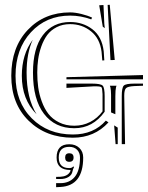

<svg xmlns="http://www.w3.org/2000/svg" viewBox="-20 -593 608 790"><path d="M402.8 -483.4 388.2 -571.3 405.8 -572.3 409.2 -494.6 411.1 -477.1ZM449.7 -77.1 464.4 -67.9V0H455.6ZM415.5 -96.7 426.3 -89.4Q368.7 -26.4 279.8 -26.4Q169.4 -26.4 97.9 -96.2Q26.4 -166 26.4 -281.2Q26.4 -398.4 94.5 -470.2Q162.6 -542 268.6 -542Q288.6 -542 314.5 -535.6Q340.3 -529.3 358.9 -520.5L355.5 -513.2Q312.5 -528.8 268.6 -528.8Q170.4 -528.8 107.2 -460.2Q43.9 -391.6 43.9 -281.2Q43.9 -173.3 110.4 -106.4Q176.8 -39.6 279.8 -39.6Q365.2 -39.6 415.5 -96.7ZM253.4 -249H358.4Q394 -249 402.3 -240.7Q410.6 -232.4 410.6 -196.8V-133.3Q362.3 -65.4 285.6 -65.4Q206.1 -65.4 160.9 -124.8Q115.7 -184.1 115.7 -294.4Q115.7 -394.5 156.5 -448.5Q197.3 -502.4 268.6 -502.4Q321.3 -502.4 360.4 -472.4Q399.4 -442.4 406.7 -382.3L409.2 -344.7L400.9 -344.2L397.9 -379.9Q391.1 -434.6 354.5 -464.1Q317.9 -493.7 268.6 -493.7Q237.3 -493.7 213.1 -481.2Q189 -468.8 174.3 -449Q159.7 -429.2 150.1 -402.1Q140.6 -375 137 -348.9Q133.3 -322.8 133.3 -294.4Q133.3 -262.7 137.2 -233.9Q141.1 -205.1 151.9 -175.5Q162.6 -146 179.2 -124.5Q195.8 -103 223.1 -89.4Q250.5 -75.7 285.6 -75.7Q321.3 -75.7 351.3 -91.3Q381.3 -106.9 401.9 -134.8V-205.6Q400.9 -229.5 397.7 -233.6Q394.5 -237.8 373.5 -237.8H366.2L253.4 -231.4ZM434.6 -345.7 422.9 -572.8 431.6 -573.2 452.1 -346.2ZM114.7 -429.2Q89.4 -374 89.4 -294.4Q89.4 -189 130.4 -123Q69.8 -183.6 69.8 -281.2Q69.8 -369.6 114.7 -429.2ZM253.4 -266.6V-275.4L568.4 -284.2V-266.6ZM432.1 -240.2H459.5Q458 -237.8 457.5 -234.9Q454.6 -223.1 454.6 -196.8V-123L437 -130.4V-196.8V-202.1Q437 -221.2 434.1 -234.9Q433.6 -235.8 432.9 -237.5Q432.1 -239.3 432.1 -240.2ZM494.6 0H481V-196.8Q481 -232.4 489.3 -240.7Q497.6 -249 533.2 -249H568.4V-240.2L531.7 -238.8Q506.3 -237.3 498.8 -230.5Q491.2 -223.6 491.2 -199.7V-196.8ZM210.9 160.6H228.5Q266.1 160.6 287.6 134.8Q309.1 108.9 309.1 55.2Q309.1 35.2 297.1 23.2Q285.2 11.2 265.1 11.2Q221.7 11.2 221.7 55.2Q221.7 98.6 265.1 98.6Q276.4 98.6 281.2 91.8L284.7 94.2Q280.3 102.1 278.3 111.8Q275.9 126.5 262.2 135Q248.5 143.6 228.5 143.6H210.9V134.8L228.5 134.3Q256.3 132.8 267.1 115.7Q268.1 114.7 269 112.3Q270 109.9 270 108.4Q270 106.9 269.5 106.4Q212.9 106.4 212.9 55.2Q212.9 0.5 265.1 0.5Q290.5 0.5 306.4 15.6Q322.3 30.8 322.3 55.2Q322.3 171.4 228.5 176.3L210.9 177.2ZM265.1 37.6Q282.7 37.6 282.7 55.2Q282.7 72.8 265.1 72.8Q248 72.8 248 55.2Q248 37.6 265.1 37.6Z"/></svg>

Font: FoglihtenNo03
Style: Regular
Weight: 500
Version: Version 0.59